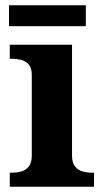

<svg xmlns="http://www.w3.org/2000/svg" viewBox="-20 -705 392 725"><path d="M17 0V-53H29Q44 -53 60.5 -57.5Q77 -62 88.5 -75.9Q100 -89.8 100 -117.7V-422Q100 -448.9 88 -462Q76 -475 59.5 -479Q43 -483 29 -483H17V-536H252V-118Q252 -90 263.5 -76Q275 -62 292 -57.5Q309 -53 323 -53H335V0ZM14 -606V-685H304V-606Z"/></svg>

Font: Noto Serif Gujarati
Style: Regular
Weight: 400
Designer: Universal Thirst, Indian Type Foundry and the Monotype Design Team
Foundry: Monotype Imaging Inc.
Version: Version 2.102